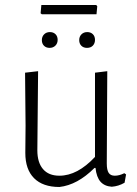

<svg xmlns="http://www.w3.org/2000/svg" viewBox="-20 -741 547 766"><path d="M483 -45 477 -12Q453 2 426 4Q397 2 381 -16Q365 -34 361 -71H357Q289 -3 217 5Q151 5 116 -30Q81 -65 81 -131L82 -240L80 -451L132 -457L129 -141Q129 -93 151.5 -66.5Q174 -40 217 -40Q289 -40 359 -115V-451L408 -457L406 -89Q406 -63 413.5 -51.5Q421 -40 438 -40Q456 -40 476 -50ZM368 -716 365 -684H147L142 -688L145 -721H364ZM210 -582Q210 -568 201 -559Q192 -550 178 -550Q164 -550 155.5 -558.5Q147 -567 147 -581Q147 -595 156 -604Q165 -613 179 -613Q193 -613 201.5 -604.5Q210 -596 210 -582ZM359 -582Q359 -568 350.5 -559Q342 -550 327 -550Q313 -550 304.5 -558.5Q296 -567 296 -581Q296 -595 305 -604Q314 -613 328 -613Q342 -613 350.5 -604.5Q359 -596 359 -582Z"/></svg>

Font: Luna Sans Light
Style: Regular
Weight: 300
Designer: Juan Pablo del Peral
Foundry: Huerta Tipografica
Version: Version 2.001; ttfautohint (v1.5)